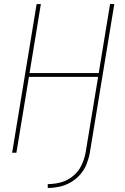

<svg xmlns="http://www.w3.org/2000/svg" viewBox="-20 -755 616 949"><path d="M216 174Q244 174 273 168Q302 162 329 146.5Q356 131 376.5 107.5Q397 84 408 56Q419 28 424 0L545 -735H524L468 -394H126L182 -735H161L40 0H61L123 -375H465L403 0Q397 32 382.5 62.5Q368 93 340.5 115.5Q313 138 280.5 146.5Q248 155 216 155Z"/></svg>

Font: Iosevka Sparkle Thin Oblique
Style: Regular
Weight: 100
Italic angle: -9°
Designer: Belleve Invis
Foundry: Belleve Invis
Version: Version 4.5.0; ttfautohint (v1.8.3)